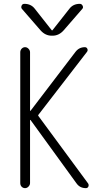

<svg xmlns="http://www.w3.org/2000/svg" viewBox="-20 -975 540 995"><path d="M85 -26.4V-704.1Q85 -714.8 92.3 -722.7Q99.6 -730.5 109.9 -730.5Q120.1 -730.5 127.9 -722.2Q135.7 -713.9 135.7 -704.1V-402.3Q135.7 -400.4 136.7 -400.4L138.7 -401.4L371.1 -706.1Q389.6 -730.5 419.9 -730.5Q428.7 -730.5 432.6 -722.2Q436.5 -713.9 430.7 -706.1L179.7 -380.9Q175.8 -377 179.7 -373L436.5 -24.4Q441.4 -16.6 438 -8.3Q434.6 0 424.8 0Q393.6 0 376 -25.4L138.7 -352.5Q138.7 -353.5 136.7 -353.5Q135.7 -353.5 135.7 -352.5V-26.4Q135.7 -16.6 127.9 -8.3Q120.1 0 109.9 0Q99.6 0 92.3 -7.3Q85 -14.6 85 -26.4ZM190.4 -817.4 93.8 -928.7Q87.9 -935.5 91.8 -945.3Q95.7 -955.1 106.4 -955.1Q141.6 -955.1 161.1 -928.7L248 -818.4Q249 -817.4 250 -817.4L252 -818.4L338.9 -928.7Q358.4 -955.1 393.6 -955.1Q403.3 -955.1 408.2 -945.3Q413.1 -935.5 406.2 -928.7L309.6 -817.4Q285.2 -790 252 -790H248Q214.8 -790 190.4 -817.4Z"/></svg>

Font: Rounded-L Mgen+ 1m light
Style: Regular
Weight: 200
Designer: [Source Han Sans]
Ryoko NISHIZUKA  (kana & ideographs); Paul D. Hunt (Latin, Greek & Cyrillic); Wenlong ZHANG  (bopomofo
Version: Version 1.059.20150602